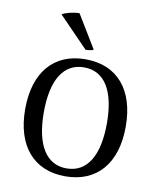

<svg xmlns="http://www.w3.org/2000/svg" viewBox="-83 -785 712 863"><g transform="rotate(10 273.5 -353.5)"><path d="M131 -701 265 -563C276 -563 296 -565 301 -570L210 -720C185 -721 143 -710 131 -701ZM273 13C418 13 503 -86 503 -254C503 -422 418 -521 273 -521C129 -521 44 -422 44 -254C44 -86 129 13 273 13ZM273 -23C180 -23 129 -105 129 -254C129 -403 180 -484 273 -484C366 -484 417 -403 417 -254C417 -105 366 -23 273 -23Z"/></g></svg>

Font: Arima Koshi
Style: Regular
Weight: 400
Designer: Joana Correia and Natanael Gama
Foundry: NDISCOVER
Version: Version 1.019;PS 001.019;hotconv 1.0.88;makeotf.lib2.5.64775